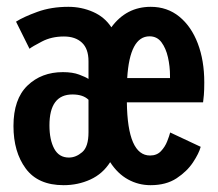

<svg xmlns="http://www.w3.org/2000/svg" viewBox="-20 -532 640 563"><path d="M166.5 11Q91.5 11 55.5 -37.8Q19.5 -86.5 19.5 -162.5Q19.5 -241.5 60.5 -281Q101.5 -320.5 164.5 -320.5Q193 -320.5 212.2 -313.2Q231.5 -306 239.5 -300.5V-352.5Q239.5 -389 220.2 -407Q201 -425 167.5 -425Q131 -425 102.8 -410.2Q74.5 -395.5 66.5 -389L27 -468.5Q49 -482.5 89.5 -497.2Q130 -512 180.5 -512Q219 -512 253 -497Q287 -482 306.5 -452Q350.5 -512 422 -512Q470.5 -512 505.8 -483.2Q541 -454.5 560 -404.5Q579 -354.5 579 -290.5Q579 -267.5 577.8 -253.5Q576.5 -239.5 575.5 -232H352Q354 -76 420 -76Q440 -76 452 -88.8Q464 -101.5 470.2 -117.5Q476.5 -133.5 479 -143.5L568.5 -101.5Q563.5 -82.5 546 -56Q528.5 -29.5 497.8 -9.2Q467 11 421.5 11Q386 11 355.5 -5.8Q325 -22.5 303 -56.5Q281 -22 244.8 -5.5Q208.5 11 166.5 11ZM353 -303H478.5V-309.5Q478.5 -337.5 472.5 -364Q466.5 -390.5 453.5 -408Q440.5 -425.5 418.5 -425.5Q360.5 -425.5 353 -303ZM182 -70Q202.5 -70 221 -85.8Q239.5 -101.5 239.5 -144V-239.5Q223.5 -255 192.5 -255Q125 -255 125 -164.5Q125 -122 139 -96Q153 -70 182 -70Z"/></svg>

Font: Trispace Condensed Medium
Style: Regular
Weight: 500
Width: 3
Designer: Tyler Finck
Foundry: Etcetera Type Company
Version: Version 1.210; ttfautohint (v1.8.3)